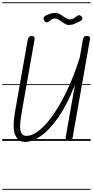

<svg xmlns="http://www.w3.org/2000/svg" viewBox="-25 -1246 822 1698"><path d="M197 9Q136 9 109.5 -52.8Q83 -114.5 107.5 -255.5L219.5 -891Q221.5 -902 226.2 -910.5Q231 -919 238.8 -923.8Q246.5 -928.5 256.5 -928.5Q270.5 -928 276.8 -919.2Q283 -910.5 280.5 -896.5L167.5 -255Q161.5 -219.5 156.5 -182.5Q151.5 -145.5 153.2 -114.2Q155 -83 167.8 -63.8Q180.5 -44.5 209 -44.5Q264 -44.5 327 -96.8Q390 -149 454 -243.2Q518 -337.5 576.5 -464.2Q635 -591 681 -740L709 -900Q711.5 -912 718.8 -920.2Q726 -928.5 743 -928.5Q761.5 -928.5 767.2 -921Q773 -913.5 770.5 -899L617 -28Q615 -13.5 605.8 -6.8Q596.5 0 585 0Q571 0 562 -7.8Q553 -15.5 556 -32.5L638 -496.5Q571 -325.5 494 -213.2Q417 -101 340.2 -46Q263.5 9 197 9ZM197 9Q136 9 109.5 -52.8Q83 -114.5 107.5 -255.5L219.5 -891Q221.5 -902 226.2 -910.5Q231 -919 238.8 -923.8Q246.5 -928.5 256.5 -928.5Q270.5 -928 276.8 -919.2Q283 -910.5 280.5 -896.5L167.5 -255Q161.5 -219.5 156.5 -182.5Q151.5 -145.5 153.2 -114.2Q155 -83 167.8 -63.8Q180.5 -44.5 209 -44.5Q264 -44.5 327 -96.8Q390 -149 454 -243.2Q518 -337.5 576.5 -464.2Q635 -591 681 -740L709 -900Q711.5 -912 718.8 -920.2Q726 -928.5 743 -928.5Q761.5 -928.5 767.2 -921Q773 -913.5 770.5 -899L617 -28Q615 -13.5 605.8 -6.8Q596.5 0 585 0Q571 0 562 -7.8Q553 -15.5 556 -32.5L638 -496.5Q571 -325.5 494 -213.2Q417 -101 340.2 -46Q263.5 9 197 9ZM581 -1025Q568 -1025 552.8 -1033.5Q537.5 -1042 521.8 -1053.5Q506 -1065 490.8 -1073.5Q475.5 -1082 462 -1082Q443 -1082 429.8 -1073.2Q416.5 -1064.5 400.5 -1052Q393.5 -1047 386.5 -1048Q379.5 -1049 373.5 -1054.2Q367.5 -1059.5 364 -1067.2Q360.5 -1075 360.5 -1083Q360.5 -1091.5 365.8 -1098.2Q371 -1105 389.5 -1113Q407 -1121.5 426.2 -1126.8Q445.5 -1132 469 -1132Q483.5 -1132 499.8 -1123.2Q516 -1114.5 532 -1103.2Q548 -1092 562.8 -1083.2Q577.5 -1074.5 589.5 -1074.5Q614.5 -1074.5 628.5 -1084.8Q642.5 -1095 661.5 -1107.5Q672 -1114.5 681.8 -1110.2Q691.5 -1106 697.8 -1097.2Q704 -1088.5 704 -1081.5Q704 -1072.5 696.5 -1067Q689 -1061.5 671 -1052Q652.5 -1043 631.5 -1034Q610.5 -1025 581 -1025ZM-5 424.5H776.5V432.5H-5ZM-5 -16H776.5V0H-5ZM-5 -501.5H776.5V-493.5H-5ZM-5 -1226H776.5V-1218H-5Z"/></svg>

Font: Edu AU VIC WA NT Guides
Style: Regular
Weight: 400
Designer: Tina and Corey Anderson, Eben Sorkin, Mirko Velimirovic
Foundry: Google for Education
Version: Version 1.001